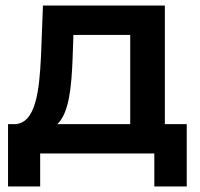

<svg xmlns="http://www.w3.org/2000/svg" viewBox="-20 -554 722 693"><path d="M9 119H125V0H537V119H654V-106H575V-534H135L128 -351C122 -226 109 -109 34 -106H9ZM187 -106C230 -147 238 -242 242 -342L245 -428H450V-106Z"/></svg>

Font: Chess Sans SemiBold
Style: Regular
Weight: 600
Designer: Wolf Bōese
Foundry: Wolf Bōese
Version: Version 7.223;Glyphs 3.3 (3306)